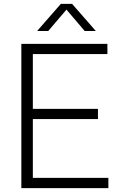

<svg xmlns="http://www.w3.org/2000/svg" viewBox="-20 -965 612 985"><path d="M89.5 0V-740H531V-687.5H148.5V-52.5H536V0ZM128.5 -354V-406.5H482.5V-354ZM170.5 -806 292 -945H350L471.5 -806H414.5L313.5 -924.5H328.5L227.5 -806Z"/></svg>

Font: Encode Sans SC Condensed Thin Light
Style: Regular
Weight: 300
Version: Version 3.002